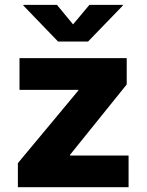

<svg xmlns="http://www.w3.org/2000/svg" viewBox="-20 -782 612 802"><path d="M54.7 0V-100.6L307.1 -403.8V-406.7H61.5V-539.1H509.3V-429.2L272.5 -135.3V-132.3H517.1V0ZM217.8 -761.7 285.2 -680.2 353.5 -761.7H493.2V-758.8L347.7 -608.4H222.7L77.6 -758.8V-761.7Z"/></svg>

Font: Inter 18pt ExtraBold
Style: Regular
Weight: 800
Designer: Rasmus Andersson
Foundry: rsms
Version: Version 4.001;git-66647c0bb